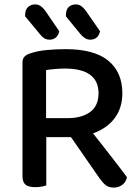

<svg xmlns="http://www.w3.org/2000/svg" viewBox="-20 -843 634 871"><path d="M190 -2Q182 1 169 3.5Q156 6 140 6Q109 6 95.5 -5.5Q82 -17 82 -44V-560Q82 -577 91.5 -586.5Q101 -596 118 -601Q149 -612 192 -616Q235 -620 278 -620Q408 -620 471.5 -567.5Q535 -515 535 -420Q535 -354 500.5 -307.5Q466 -261 402 -238Q426 -208 449 -178.5Q472 -149 492.5 -122.5Q513 -96 529.5 -74.5Q546 -53 556 -39Q551 -16 534 -4Q517 8 497 8Q473 8 459 -3.5Q445 -15 431 -35L302 -221H190ZM286 -307Q351 -307 389 -335Q427 -363 427 -420Q427 -476 388.5 -504Q350 -532 275 -532Q252 -532 229.5 -530Q207 -528 189 -525V-307ZM94 -769V-774Q94 -799 107 -811Q120 -823 139 -823Q154 -823 165 -815Q176 -807 184 -796L249 -701Q244 -681 232.5 -672Q221 -663 205 -663Q191 -663 180.5 -669.5Q170 -676 162 -687ZM279 -769V-774Q279 -799 291.5 -811Q304 -823 324 -823Q338 -823 349 -815Q360 -807 368 -796L434 -701Q429 -681 417.5 -672Q406 -663 390 -663Q376 -663 365.5 -670Q355 -677 346 -687Z"/></svg>

Font: Baloo Chettan 2 Medium
Style: Regular
Weight: 500
Designer: Maithili Shingre, Unnati Kotecha and Ek Type
Foundry: Ek Type
Version: Version 1.640;hotconv 1.0.111;makeotfexe 2.5.65597; ttfautoh